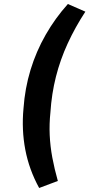

<svg xmlns="http://www.w3.org/2000/svg" viewBox="-20 -741 445 956"><path d="M175 195Q125 104 106 4.5Q87 -95 97 -201Q104 -301 132 -393Q160 -485 207.5 -568Q255 -651 318 -721L405 -683Q354 -605 317 -524.5Q280 -444 258.5 -359Q237 -274 231 -181Q225 -124 227.5 -68.5Q230 -13 240.5 43.5Q251 100 268 160Z"/></svg>

Font: Nunito Sans 9pt
Style: Bold Italic
Weight: 700
Italic angle: -9°
Version: Version 3.101;gftools[0.9.27]